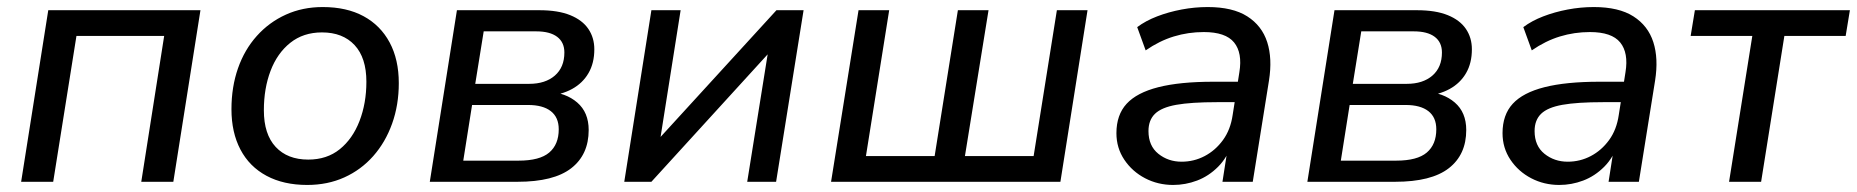

<svg xmlns="http://www.w3.org/2000/svg" viewBox="-20 -516 5271 545"><path d="M40 0 117 -487H549L472 0H381L446 -414H197L131 0Z M852 9Q785 9 736.5 -17Q688 -43 662.5 -91.5Q637 -140 637 -206Q637 -269 655.5 -322Q674 -375 709 -414Q744 -453 791.5 -474.5Q839 -496 896 -496Q964 -496 1012 -470Q1060 -444 1086 -395.5Q1112 -347 1112 -280Q1112 -218 1093 -165Q1074 -112 1039.5 -73Q1005 -34 957.5 -12.5Q910 9 852 9ZM855 -63Q908 -63 944.5 -92.5Q981 -122 1000.5 -172.5Q1020 -223 1020 -284Q1020 -352 986.5 -388Q953 -424 894 -424Q841 -424 804 -394.5Q767 -365 748 -315Q729 -265 729 -203Q729 -135 762.5 -99Q796 -63 855 -63Z M1200 0 1277 -487H1511Q1564 -487 1598.5 -473Q1633 -459 1650 -434Q1667 -409 1667 -376Q1667 -337 1650.5 -308.5Q1634 -280 1604 -263.5Q1574 -247 1532 -243L1534 -256Q1586 -253 1618.5 -225Q1651 -197 1651 -147Q1651 -77 1601.5 -38.5Q1552 0 1449 0ZM1295 -60H1452Q1512 -60 1539 -83Q1566 -106 1566 -149Q1566 -183 1543.5 -200.5Q1521 -218 1479 -218H1320ZM1329 -278H1482Q1528 -278 1555 -301.5Q1582 -325 1582 -367Q1582 -396 1561.5 -411.5Q1541 -427 1502 -427H1353Z M1752 0 1829 -487H1912L1849 -89H1820L2184 -487H2261L2183 0H2101L2165 -399H2193L1829 0Z M2339 0 2417 -487H2504L2438 -73H2633L2699 -487H2786L2719 -73H2914L2980 -487H3067L2990 0Z M3310 9Q3267 9 3230.5 -10Q3194 -29 3171.5 -62.5Q3149 -96 3149 -138Q3149 -190 3178 -221.5Q3207 -253 3268 -268.5Q3329 -284 3424 -284H3505L3496 -226H3434Q3361 -226 3319 -218.5Q3277 -211 3258.5 -193Q3240 -175 3240 -144Q3240 -102 3268 -79.5Q3296 -57 3334 -57Q3369 -57 3399.5 -73Q3430 -89 3451.5 -118.5Q3473 -148 3479 -190L3498 -311Q3507 -366 3483 -395.5Q3459 -425 3397 -425Q3353 -425 3312 -412.5Q3271 -400 3232 -373L3208 -439Q3232 -457 3264.5 -469.5Q3297 -482 3334 -489Q3371 -496 3408 -496Q3479 -496 3520.5 -469.5Q3562 -443 3577 -396.5Q3592 -350 3582 -287L3536 0H3450L3467 -109H3477Q3464 -69 3437.5 -42.5Q3411 -16 3378 -3.5Q3345 9 3310 9Z M3691 0 3768 -487H4002Q4055 -487 4089.5 -473Q4124 -459 4141 -434Q4158 -409 4158 -376Q4158 -337 4141.5 -308.5Q4125 -280 4095 -263.5Q4065 -247 4023 -243L4025 -256Q4077 -253 4109.5 -225Q4142 -197 4142 -147Q4142 -77 4092.5 -38.5Q4043 0 3940 0ZM3786 -60H3943Q4003 -60 4030 -83Q4057 -106 4057 -149Q4057 -183 4034.5 -200.5Q4012 -218 3970 -218H3811ZM3820 -278H3973Q4019 -278 4046 -301.5Q4073 -325 4073 -367Q4073 -396 4052.5 -411.5Q4032 -427 3993 -427H3844Z M4406 9Q4363 9 4326.5 -10Q4290 -29 4267.5 -62.5Q4245 -96 4245 -138Q4245 -190 4274 -221.5Q4303 -253 4364 -268.5Q4425 -284 4520 -284H4601L4592 -226H4530Q4457 -226 4415 -218.5Q4373 -211 4354.5 -193Q4336 -175 4336 -144Q4336 -102 4364 -79.5Q4392 -57 4430 -57Q4465 -57 4495.5 -73Q4526 -89 4547.5 -118.5Q4569 -148 4575 -190L4594 -311Q4603 -366 4579 -395.5Q4555 -425 4493 -425Q4449 -425 4408 -412.5Q4367 -400 4328 -373L4304 -439Q4328 -457 4360.5 -469.5Q4393 -482 4430 -489Q4467 -496 4504 -496Q4575 -496 4616.5 -469.5Q4658 -443 4673 -396.5Q4688 -350 4678 -287L4632 0H4546L4563 -109H4573Q4560 -69 4533.5 -42.5Q4507 -16 4474 -3.5Q4441 9 4406 9Z M4888 0 4954 -414H4779L4791 -487H5231L5219 -414H5045L4979 0Z"/></svg>

Font: Nunito Sans 12pt Medium
Style: Italic
Weight: 500
Italic angle: -9°
Designer: Vernon Adams
Foundry: Vernon Adams
Version: Version 3.101;gftools[0.9.27]